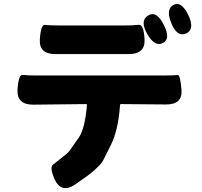

<svg xmlns="http://www.w3.org/2000/svg" viewBox="-20 -891 1040 987"><path d="M367 57Q293 107 258 25Q235 -31 252 -44Q285 -70 317 -96Q332 -108 339 -118Q363 -151 386 -185Q417 -232 427 -351Q427 -356 422 -356L152 -353Q66 -352 70 -430Q75 -509 97 -506Q119 -503 166 -503H821Q881 -503 893.5 -505.5Q906 -508 913 -430Q919 -353 833 -354L603 -356Q597 -356 597 -350Q588 -222 550 -146Q531 -109 513 -72Q505 -54 484 -34Q451 -1 412 25ZM737 -716Q698 -785 741 -811Q784 -838 821 -765Q859 -692 818 -670Q776 -648 737 -716ZM937 -719Q891 -699 861 -771Q831 -844 872 -866Q912 -887 948 -814Q983 -740 937 -719ZM723 -690Q728 -613 642 -613H265Q179 -613 185 -690Q190 -766 211.5 -763Q233 -760 295 -760H612Q665 -760 692 -763.5Q719 -767 723 -690Z"/></svg>

Font: Resource Han Rounded KR Heavy
Style: Regular
Weight: 900
Designer: Cyano Hao (round all glyphs); Ryoko NISHIZUKA 西塚涼子 (kana, bopomofo & ideographs); Paul D. Hunt (Latin, Greek & Cyrillic)
Foundry: Cyano Hao
Version: 0.990